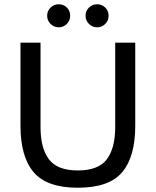

<svg xmlns="http://www.w3.org/2000/svg" viewBox="-20 -868 730 900"><path d="M345 12Q200 12 138 -60.5Q76 -133 76 -279V-668H170V-272Q170 -173 209.5 -121Q249 -69 345 -69Q441 -69 480.5 -121Q520 -173 520 -272V-668H614V-279Q614 -133 552.5 -60.5Q491 12 345 12ZM435 -740Q413 -740 397 -756Q381 -772 381 -794Q381 -817 397 -832.5Q413 -848 435 -848Q458 -848 473.5 -832.5Q489 -817 489 -794Q489 -772 473.5 -756Q458 -740 435 -740ZM255 -740Q233 -740 217 -756Q201 -772 201 -794Q201 -817 217 -832.5Q233 -848 255 -848Q278 -848 293.5 -832.5Q309 -817 309 -794Q309 -772 293.5 -756Q278 -740 255 -740Z"/></svg>

Font: Atkinson Hyperlegible Next
Style: Regular
Weight: 400
Designer: Elliott Scott, Megan Eiswerth, Linus Boman, Theodore Petrosky, Letters from Sweden
Foundry: Applied Design Works, Letters from Sweden
Version: Version 2.001